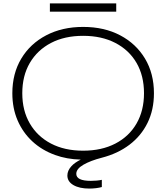

<svg xmlns="http://www.w3.org/2000/svg" viewBox="-20 -919 970 1120"><path d="M574 172Q561 176 541 178.5Q521 181 501 181Q443 181 408 160.5Q373 140 373 105Q373 76 397 50Q415 30 451 12Q369 10 301 -15Q224 -43 168.5 -94.5Q113 -146 82.5 -217Q52 -288 52 -375Q52 -490 104 -577Q156 -664 249.5 -713Q343 -762 465 -762Q588 -762 681 -713Q774 -664 826 -577Q878 -490 878 -375Q878 -278 840.5 -202Q803 -126 735 -74.5Q667 -23 574 1Q508 18 466.5 42Q425 66 425 95Q425 136 510 136Q525 136 543 134.5Q561 133 574 130ZM110 -375Q110 -274 154 -198.5Q198 -123 277.5 -81.5Q357 -40 465 -40Q573 -40 653 -81.5Q733 -123 776.5 -198.5Q820 -274 820 -375Q820 -477 776.5 -552Q733 -627 653 -668.5Q573 -710 465 -710Q357 -710 277.5 -668.5Q198 -627 154 -552Q110 -477 110 -375ZM271 -851V-899H658V-851Z"/></svg>

Font: Bounded
Style: Regular
Weight: 200
Designer: Vlad Churkin
Version: Version 1.0